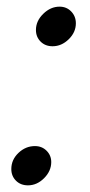

<svg xmlns="http://www.w3.org/2000/svg" viewBox="-20 -547 270 577"><path d="M88 -457Q88 -484 110 -505.5Q132 -527 159 -527Q180 -527 194 -512.5Q208 -498 208 -477Q208 -450 186.5 -429Q165 -408 138 -408Q116 -408 102 -422Q88 -436 88 -457ZM14 -39Q14 -67 35.5 -87.5Q57 -108 85 -108Q106 -108 120 -94Q134 -80 134 -60Q134 -33 112.5 -11.5Q91 10 64 10Q42 10 28 -4Q14 -18 14 -39Z"/></svg>

Font: Open Sauce One
Style: Italic
Weight: 400
Italic angle: -10°
Designer: Alfredo Marco Pradil
Foundry: Creative Sauce Fz LLC
Version: Version 1.477